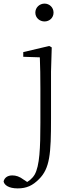

<svg xmlns="http://www.w3.org/2000/svg" viewBox="-92 -774 414 1065"><path d="M6 271C56 271 89 255 124 220C185 160 191 78 191 -114V-377L195 -511L181 -519L37 -485V-459L129 -456C131 -405 132 -349 132 -281V-92C132 46 128 146 100 195C86 218 65 234 44 243V253H75V246L40 223C16 205 -3 199 -24 199C-49 199 -67 211 -72 232C-69 252 -44 271 6 271ZM155 -655C182 -655 205 -675 205 -704C205 -733 182 -754 155 -754C128 -754 104 -733 104 -704C104 -675 128 -655 155 -655Z"/></svg>

Font: Source Han Serif CN VF
Style: Regular
Weight: 250
Designer: Ryoko NISHIZUKA 西塚涼子 (kana & ideographs); Frank Grießhammer (Latin, Greek & Cyrillic); Wenlong ZHANG 张文龙 (bopomofo); San
Foundry: Adobe
Version: Version 2.002;hotconv 1.1.0;makeotfexe 2.6.0